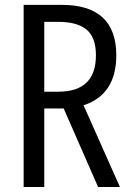

<svg xmlns="http://www.w3.org/2000/svg" viewBox="-20 -753 540 773"><path d="M158.2 -383.8H214.8Q366.2 -383.8 366.2 -530.3Q366.2 -602.5 328.6 -633.8Q291 -665 214.8 -665H158.2ZM462.9 0H375L236.3 -316.4H228.5H158.2V0H75.2V-733.4H228.5Q448.2 -733.4 448.2 -530.3Q448.2 -372.1 316.4 -329.1Z"/></svg>

Font: Gen Shin Gothic Monospace Normal
Style: Regular
Weight: 350
Designer: [Source Han Sans]
Ryoko NISHIZUKA  (kana & ideographs); Paul D. Hunt (Latin, Greek & Cyrillic); Wenlong ZHANG  (bopomofo
Version: Version 1.002.20150607